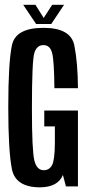

<svg xmlns="http://www.w3.org/2000/svg" viewBox="-20 -800 380 824"><path d="M152.5 4Q228.5 3 250 -49L263 0H314.5V-325.5H170V-257.5H215.5V-185.5Q215 -112.5 203.2 -91Q191.5 -69.5 167.5 -69.5Q138 -69.5 127.5 -111.2Q117 -153 117 -334Q117 -539.5 127.5 -573Q138 -606.5 166.5 -606.5Q195 -606.5 203.8 -572.2Q212.5 -538 213.5 -421.5H314.5Q314 -529.5 299 -605Q284 -680.5 166.5 -680.5Q47 -680.5 31.2 -605.8Q15.5 -531 15.5 -340.5Q15.5 -153 31 -74.5Q46.5 4 152.5 4ZM135 -697H200L255 -779.5H204L167.5 -723L132 -779.5H79.5Z"/></svg>

Font: Anybody ExtraCondensed Medium
Style: Regular
Weight: 500
Width: 2
Version: Version 1.113;gftools[0.9.25]